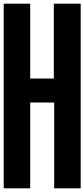

<svg xmlns="http://www.w3.org/2000/svg" viewBox="-20 -1020 457 1040"><path d="M0 0V-1000H143.6V-594.7H271.5V-1000H417V0H273.4V-464.8H143.6V0H0Z"/></svg>

Font: LCARS-Mono
Style: Regular
Weight: 400
Designer: Vernon Adams
Version: Version 1.0